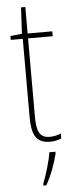

<svg xmlns="http://www.w3.org/2000/svg" viewBox="-59 -739 361 939"><g transform="rotate(-5 121.0 -269.0)"><path d="M167 -65C116 -65 103 -100 103 -170V-554H224V-578H103V-708H82L75 -579L18 -573V-554H77V-171C77 -88 95 -41 166 -41C190 -41 206 -46 222 -52V-77C208 -70 188 -65 167 -65ZM188 19V10H158C153 51 129 127 115 161V170H129C156 124 176 67 188 19Z"/></g></svg>

Font: Noto Sans Tamil UI Condensed Thin
Style: Regular
Weight: 100
Width: 3
Designer: Jelle Bosma - Monotype Design Team
Foundry: Monotype Imaging Inc.
Version: Version 2.004